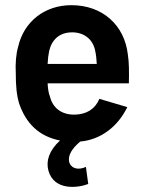

<svg xmlns="http://www.w3.org/2000/svg" viewBox="-20 -540 555 742"><path d="M321 171 312 105C284 118 255 113 247 85C242 60 259 33 290 7C369 0 435 -50 472 -126L364 -158C348 -119 315 -98 269 -97C216 -96 183 -125 173 -167C168 -179 165 -197 164 -218H478C479 -261 479 -299 474 -330C461 -442 377 -520 256 -520C152 -520 72 -456 50 -359C42 -331 39 -295 41 -256C41 -210 44 -173 54 -140C80 -64 130 -13 212 3C170 41 157 82 167 119C189 199 283 186 321 171ZM164 -293C165 -313 167 -329 170 -343C180 -386 209 -415 259 -415C307 -415 340 -386 348 -343C351 -330 353 -312 354 -293Z"/></svg>

Font: Vanilla Cream
Style: Bold
Weight: 700
Designer: Jeremy Tribby, Jinavaṁso
Foundry: Tribby Type
Version: Version 1.422;Glyphs 3.1.2 (3151)